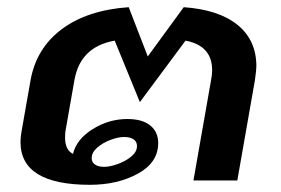

<svg xmlns="http://www.w3.org/2000/svg" viewBox="-20 -502 781 534"><path d="M693 -318Q693 -307 689 -279L640 0H518L567 -279Q570 -294 570 -307Q570 -375 496 -389L369 -218L299 -389Q203 -372 187 -279L162 -137Q161 -130 161 -119Q161 -85 183 -74Q193 -115 238 -143Q283 -171 334 -171Q376 -171 398 -153Q420 -135 420 -104Q420 -50 363.5 -19Q307 12 230 12Q37 12 37 -107Q37 -121 40 -137L65 -279Q81 -368 152 -421Q223 -474 338 -482L391 -345L491 -482Q589 -475 641 -432.5Q693 -390 693 -318ZM235 -62Q235 -51 244 -44.5Q253 -38 270 -38Q286 -38 308 -46Q330 -54 345.5 -67Q361 -80 361 -96Q361 -108 351.5 -114.5Q342 -121 325 -121Q309 -121 287.5 -113Q266 -105 250.5 -91.5Q235 -78 235 -62Z"/></svg>

Font: KoHo
Style: Bold Italic
Weight: 700
Italic angle: -10°
Version: Version 1.000; ttfautohint (v1.6)